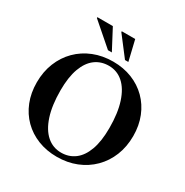

<svg xmlns="http://www.w3.org/2000/svg" viewBox="-206 -1085 1219 1264"><g transform="rotate(30 404.0 -453.0)"><path d="M409.5 -717Q487.5 -717 553 -691Q618.5 -665 666.5 -617.2Q714.5 -569.5 741 -503.5Q767.5 -437.5 767.5 -358Q767.5 -276.5 740.2 -208.8Q713 -141 663.2 -91.5Q613.5 -42 546.2 -15Q479 12 398.5 12Q320.5 12 254.8 -14Q189 -40 141 -87.8Q93 -135.5 66.8 -201.5Q40.5 -267.5 40.5 -347.5Q40.5 -428.5 67.8 -496.2Q95 -564 144.5 -613.5Q194 -663 261.5 -690Q329 -717 409.5 -717ZM410 -26Q468.5 -26 512.5 -59Q556.5 -92 580.8 -158.5Q605 -225 605 -325.5Q605 -439.5 579.2 -518.2Q553.5 -597 507 -638Q460.5 -679 398 -679Q339 -679 295 -646.2Q251 -613.5 226.5 -547Q202 -480.5 202 -379.5Q202 -266 227.8 -187Q253.5 -108 300.2 -67Q347 -26 410 -26ZM370 -764.5H340.5L171.5 -911.5V-918H289ZM495.5 -764.5H470L357 -912V-918H459Z"/></g></svg>

Font: Newsreader 60pt SemiBold
Style: Regular
Weight: 600
Designer: Hugues Gentile
Foundry: Production Type
Version: Version 1.003